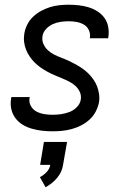

<svg xmlns="http://www.w3.org/2000/svg" viewBox="-20 -548 540 813"><path d="M203 8Q180 8 158 5.5Q136 3 115 -3Q94 -9 76 -20Q58 -31 45.5 -47.5Q33 -64 28 -85.5Q23 -107 27 -130Q27 -132 27.5 -133.5Q28 -135 28 -137H106Q106 -136 106 -135Q106 -134 105 -133Q102 -115 110.5 -99.5Q119 -84 134 -76Q149 -68 166.5 -65Q184 -62 203 -62Q220 -62 238 -64.5Q256 -67 273.5 -73.5Q291 -80 305 -94Q319 -108 322 -126Q325 -144 317.5 -159.5Q310 -175 298 -185.5Q286 -196 271 -203.5Q256 -211 240 -217.5Q224 -224 209 -230.5Q194 -237 179.5 -245Q165 -253 151.5 -262.5Q138 -272 126.5 -283.5Q115 -295 105.5 -309Q96 -323 90 -338.5Q84 -354 82 -371Q80 -388 83 -406Q86 -425 95.5 -444Q105 -463 120.5 -477.5Q136 -492 154.5 -502Q173 -512 192.5 -518Q212 -524 232 -526Q252 -528 271 -528Q293 -528 314.5 -525.5Q336 -523 355.5 -517Q375 -511 392.5 -500Q410 -489 422 -472.5Q434 -456 438 -435Q442 -414 439 -392Q439 -391 438.5 -389Q438 -387 438 -386H360Q360 -386 360 -387Q360 -388 361 -389Q363 -406 356 -421Q349 -436 335 -444Q321 -452 304.5 -455Q288 -458 271 -458Q254 -458 237 -455.5Q220 -453 204 -446Q188 -439 175 -425Q162 -411 160 -395Q157 -377 164 -361.5Q171 -346 183 -335Q195 -324 210 -316.5Q225 -309 241 -303Q257 -297 272 -290Q287 -283 301.5 -275Q316 -267 329.5 -257.5Q343 -248 354.5 -236.5Q366 -225 375.5 -211.5Q385 -198 391 -182.5Q397 -167 399.5 -149.5Q402 -132 399 -114Q395 -94 385 -75Q375 -56 359 -41.5Q343 -27 323.5 -17Q304 -7 283.5 -1.5Q263 4 243 6Q223 8 203 8ZM173 245 149 202Q165 194 177.5 180.5Q190 167 193 150H150L166 53H264L247 150Q245 165 238.5 179Q232 193 222 205Q212 217 199.5 227Q187 237 173 245Z"/></svg>

Font: Iosevka SS04
Style: Italic
Weight: 400
Italic angle: -9°
Monospace: yes
Designer: Belleve Invis
Foundry: Belleve Invis
Version: Version 19.0.0; ttfautohint (v1.8.4)